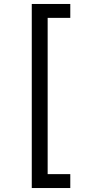

<svg xmlns="http://www.w3.org/2000/svg" viewBox="-20 -812 455 967"><path d="M140 -792H334V-722H220V65H334V135H140Z"/></svg>

Font: loriya05
Style: Book
Weight: 400
Designer: Jelle Bosma - Monotype Design Team
Foundry: Monotype Imaging Inc.
Version: Version 2.003